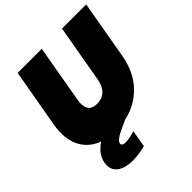

<svg xmlns="http://www.w3.org/2000/svg" viewBox="-247 -865 1242 1242"><g transform="rotate(-45 374.0 -244.0)"><path d="M50.8 -309.1 121.1 -708H341.8L272 -309.1Q263.2 -260.3 279.8 -231.7Q296.4 -203.1 344.2 -203.1Q392.1 -203.1 420.2 -231.7Q448.2 -260.3 457 -309.1L526.9 -708H748L678.2 -309.1Q655.8 -181.6 581.8 -104Q507.8 -26.4 399.9 -2.9L354 18.1Q309.1 38.1 289.1 53Q269 67.9 266.1 83Q264.6 92.3 272.2 98.1Q279.8 104 295.9 104Q333.5 104 383.8 87.9L363.8 204.1Q305.7 220.2 248 220.2Q172.4 220.2 135.3 188Q98.1 155.8 107.9 100.1Q119.1 35.2 189 -12.2Q106 -42.5 68.4 -117.9Q30.8 -193.4 50.8 -309.1Z"/></g></svg>

Font: SVN-Poppins Black
Style: Italic
Weight: 900
Italic angle: -10°
Designer: Ninad Kale (Devanagari), Jonny Pinhorn (Latin)
Foundry: Indian Type Foundry
Version: Version 3.002 2017